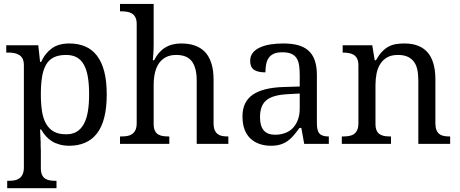

<svg xmlns="http://www.w3.org/2000/svg" viewBox="-20 -741 2367 989"><path d="M320.3 -458Q282.7 -458 257.6 -445.8Q232.4 -433.6 217.5 -408Q202.6 -382.3 196.5 -344.5Q190.4 -306.6 190.4 -254.9Q190.4 -204.6 196.5 -166.7Q202.6 -128.9 218 -102.5Q233.4 -76.2 258.1 -62.7Q282.7 -49.3 320.8 -49.3Q353.5 -49.3 375.5 -62.7Q397.5 -76.2 411.9 -102.5Q426.3 -128.9 432.6 -166.7Q439 -204.6 439 -255.9Q439 -306.6 432.6 -344.5Q426.3 -382.3 411.9 -408Q397.5 -433.6 375 -445.8Q352.5 -458 320.3 -458ZM529.8 -254.9Q529.8 -186 517.1 -136Q504.4 -85.9 479.7 -54Q455.1 -22 418.9 -6.1Q382.8 9.8 336.4 9.8Q309.6 9.8 286.9 3.4Q264.2 -2.9 247.1 -13.7Q230 -24.4 216.1 -40Q202.1 -55.7 191.9 -74.2H186.5Q187.5 -47.9 188.5 -27.8Q189.5 -19 189.5 -9Q189.5 1 189.5 9Q189.5 17.1 189.9 23.4Q190.4 29.8 190.4 34.2V126Q190.4 146.5 196.5 159.7Q202.6 172.9 213.6 179.7Q224.6 186.5 238.8 188.5Q252.9 190.4 269 190.4H271V228.5H17.1V190.4H23.9Q40 190.4 54.4 188Q68.8 185.5 79.3 178.2Q89.8 170.9 96.4 157Q103 143.1 103 121.1V-403.8Q103 -425.8 96.4 -438.5Q89.8 -451.2 78.6 -458Q67.4 -464.8 53.2 -467.5Q39.1 -470.2 23.9 -470.2H12.2V-507.8H177.2L186.5 -421.9H191.9Q202.1 -444.8 216.1 -462.2Q230 -479.5 247.1 -491.9Q264.2 -504.4 286.9 -510.7Q309.6 -517.1 336.4 -517.1Q382.8 -517.1 418.9 -501.7Q455.1 -486.3 479.7 -453.9Q504.4 -421.4 517.1 -372.1Q529.8 -322.8 529.8 -254.9Z M852.1 -38.1V0H598.1V-38.1H605Q621.1 -38.1 635.5 -40.5Q649.9 -43 660.4 -50.3Q670.9 -57.6 677.5 -71Q684.1 -84.5 684.1 -106.9V-617.2Q684.1 -638.2 677.5 -651.4Q670.9 -664.6 659.7 -671.4Q648.4 -678.2 634.3 -680.4Q620.1 -682.6 605 -682.6H598.1V-720.7H771.5V-512.7Q771.5 -499 771 -485.4Q770.5 -471.7 769.5 -459Q768.6 -445.3 767.1 -430.7H773.9Q816.9 -517.1 913.1 -517.1Q954.1 -517.1 984.6 -506.1Q1015.1 -495.1 1036.1 -473.1Q1057.1 -451.2 1068.6 -415.5Q1080.1 -379.9 1080.1 -332V-106.9Q1080.1 -84.5 1085.9 -71Q1091.8 -57.6 1101.6 -50.3Q1111.3 -43 1124.8 -40.5Q1138.2 -38.1 1154.8 -38.1H1156.2V0H993.2V-327.1Q993.2 -358.9 987.1 -383.3Q981 -407.7 968.8 -424.3Q956.5 -440.9 936.5 -449.5Q916.5 -458 887.2 -458Q857.9 -458 836.2 -447.3Q814.5 -436.5 799.8 -416.3Q785.2 -396 778.3 -366.9Q771.5 -337.9 771.5 -302.7V-103Q771.5 -81.5 777.6 -68.4Q783.7 -55.2 794.7 -48.6Q805.7 -42 820.3 -40Q835 -38.1 850.1 -38.1Z M1319.3 -137.2Q1319.3 -91.8 1338.6 -69.3Q1357.9 -46.9 1397.5 -46.9Q1425.3 -46.9 1449.7 -56.2Q1474.1 -65.4 1490 -83Q1505.9 -100.6 1514.9 -125.2Q1523.9 -149.9 1523.9 -181.2V-259.3L1462.4 -255.9Q1422.4 -253.9 1394.5 -245.8Q1366.7 -237.8 1350.1 -222.9Q1333.5 -208 1326.4 -186.3Q1319.3 -164.6 1319.3 -137.2ZM1435.1 -471.7Q1406.7 -471.7 1390.1 -464.1Q1373.5 -456.5 1364 -442.6Q1354.5 -428.7 1350.8 -409.4Q1347.2 -390.1 1347.2 -368.2Q1308.1 -368.2 1288.3 -381.6Q1268.6 -395 1268.6 -427.2Q1268.6 -451.2 1281.7 -468.3Q1294.9 -485.4 1318.6 -496.3Q1342.3 -507.3 1373 -512.2Q1403.8 -517.1 1439 -517.1Q1482.4 -517.1 1514.4 -508.5Q1546.4 -500 1568.4 -480.7Q1590.3 -461.4 1601.3 -430.2Q1612.3 -398.9 1612.3 -354V-106.9Q1612.3 -86.9 1615.5 -73.7Q1618.7 -60.5 1626 -52.7Q1633.3 -44.9 1645 -41.5Q1656.7 -38.1 1671.9 -38.1H1673.8V0H1546.9L1532.2 -82H1522.5Q1507.8 -61.5 1493.9 -44.9Q1480 -28.3 1463.4 -16.1Q1446.8 -3.9 1425.8 2.9Q1404.8 9.8 1375.5 9.8Q1344.2 9.8 1316.9 0.5Q1289.6 -8.8 1269.8 -27.6Q1250 -46.4 1239.5 -74.7Q1229 -103 1229 -142.1Q1229 -216.8 1282.2 -253.4Q1335.4 -290 1444.3 -293L1523.9 -295.4V-354Q1523.9 -378.9 1521.2 -400.6Q1518.6 -422.4 1509.5 -438.5Q1500.5 -454.6 1482.4 -463.1Q1464.4 -471.7 1435.1 -471.7Z M1994.1 -38.1V0H1740.7V-38.1H1747.1Q1762.7 -38.1 1777.6 -40.5Q1792.5 -43 1803 -50.3Q1813.5 -57.6 1819.8 -71Q1826.2 -84.5 1826.2 -106.9V-403.8Q1826.2 -425.8 1819.8 -438.5Q1813.5 -451.2 1803 -458Q1792.5 -464.8 1777.6 -467.5Q1762.7 -470.2 1747.1 -470.2H1745.1V-507.8H1897.5L1910.2 -430.7H1916.5Q1931.6 -457.5 1947.8 -474.6Q1963.9 -491.7 1981.9 -501.2Q2000 -510.7 2020.5 -513.9Q2041 -517.1 2064 -517.1Q2102.1 -517.1 2131.3 -506.1Q2160.6 -495.1 2180.9 -473.1Q2201.2 -451.2 2211.9 -415.5Q2222.7 -379.9 2222.7 -332V-106.9Q2222.7 -84.5 2228.3 -71Q2233.9 -57.6 2243.7 -50.3Q2253.4 -43 2267.1 -40.5Q2280.8 -38.1 2296.9 -38.1H2298.8V0H2134.8V-327.1Q2134.8 -358.4 2129.4 -383.1Q2124 -407.7 2111.1 -424.3Q2098.1 -440.9 2078.1 -449.5Q2058.1 -458 2029.8 -458Q1996.6 -458 1974.9 -445.8Q1953.1 -433.6 1939.2 -412.1Q1925.3 -390.6 1919.7 -362.5Q1914.1 -334.5 1914.1 -302.7V-103Q1914.1 -81.5 1920.2 -68.4Q1926.3 -55.2 1937.5 -48.6Q1948.7 -42 1962.6 -40Q1976.6 -38.1 1992.2 -38.1Z"/></svg>

Font: MUA Office
Style: Regular
Weight: 400
Designer: Khon Soe Zaw Thu
Foundry: Myanmar Unicode
Version: Version 2.10 June 24, 2017